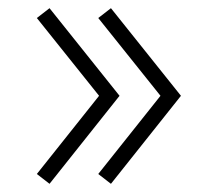

<svg xmlns="http://www.w3.org/2000/svg" viewBox="-20 -505 542 469"><path d="M70 -80 101 -56 272 -271 101 -485 70 -461 222 -271ZM220 -80 251 -56 422 -271 251 -485 220 -461 372 -271Z"/></svg>

Font: Manrope Variable Light
Style: Regular
Weight: 200
Designer: Mikhail Sharanda
Foundry: Mikhail Sharanda
Version: Version 4.505